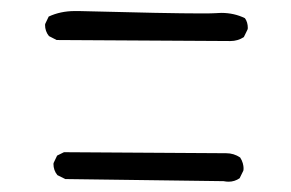

<svg xmlns="http://www.w3.org/2000/svg" viewBox="-20 -561 540 356"><path d="M439.5 -508.8Q439.5 -520 434.1 -527.3Q414.1 -537.1 390.1 -537.1Q386.2 -537.1 380.1 -536.6Q374 -536.1 353.5 -536.1Q292.5 -536.1 126.5 -540.5Q121.1 -540.5 118.7 -540.5Q92.3 -540.5 70.3 -530.3L64 -517.1Q63.5 -516.1 63.5 -515.1Q63.5 -502.9 70.8 -494.1L85 -486.8L407.2 -484.9Q420.9 -484.9 432.1 -492.2L439 -506.3Q439.5 -507.8 439.5 -508.8ZM394.5 -225.1Q399.9 -224.1 403.8 -224.1Q415 -224.1 424.3 -230.5L431.2 -244.6Q431.6 -246.1 431.6 -249.5Q431.6 -252.9 430.2 -258.3Q428.7 -263.7 425.3 -269Q413.6 -276.9 399.4 -276.9L98.6 -278.8L85.9 -272.5L79.6 -259.3Q79.1 -258.3 79.1 -257.3Q79.1 -245.1 86.4 -236.3L101.1 -229Z"/></svg>

Font: NaikaiFont
Style: ExtraLight
Weight: 200
Version: Version 1.89